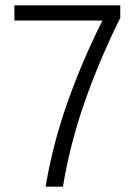

<svg xmlns="http://www.w3.org/2000/svg" viewBox="-20 -700 514 720"><path d="M431 -633Q352 -474 297 -316Q242 -158 216 0H151Q177 -156 231.5 -311.5Q286 -467 364 -623H34V-680H431Z"/></svg>

Font: Inria Sans Light
Style: Regular
Weight: 300
Designer: Black Foundry Team
Foundry: Black Foundry
Version: Version 1.2; ttfautohint (v1.8.3)